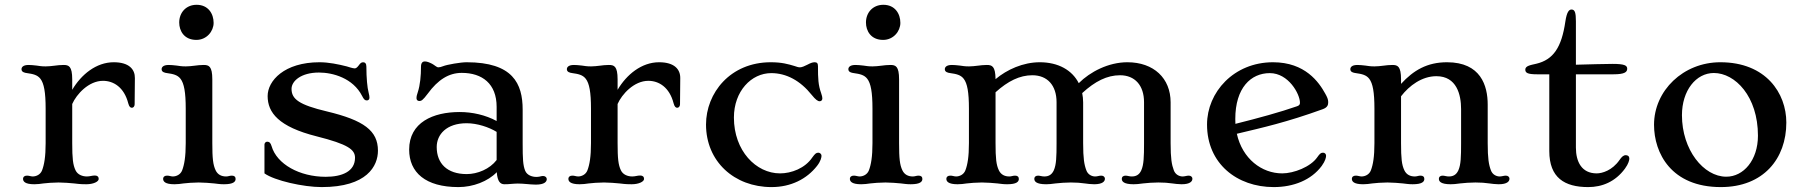

<svg xmlns="http://www.w3.org/2000/svg" viewBox="-20 -761 7458 793"><path d="M75.2 -22C75.2 -12.2 82.5 0 121.6 0C135.3 0 146 -1.5 159.2 -3.4C168.9 -4.9 202.1 -7.3 222.2 -7.3C241.7 -7.3 271 -4.9 286.1 -3.4C297.9 -2.4 307.1 0 336.4 0C365.7 0 387.7 -10.7 387.7 -22C387.7 -31.2 381.8 -36.1 372.1 -36.1C365.7 -36.1 360.8 -35.2 356 -34.2C350.6 -33.2 345.2 -32.2 338.9 -32.2C320.8 -32.2 300.8 -39.1 292 -57.6C281.2 -80.1 278.3 -106.4 278.3 -169.9V-331.5C295.9 -371.6 346.2 -427.2 405.3 -427.2C448.7 -427.2 492.7 -400.9 509.8 -334C513.7 -319.3 519 -315.9 524.9 -315.9C530.8 -315.9 536.1 -321.8 536.1 -330.1L537.1 -438.5C537.6 -474.1 513.7 -503.9 449.7 -503.9C377.4 -503.9 315.4 -453.1 278.3 -390.1V-433.1C278.3 -488.3 263.7 -492.7 242.2 -492.7C229 -492.7 216.8 -491.2 205.1 -489.7C192.9 -488.3 181.2 -486.8 168.9 -486.8C149.4 -486.8 142.6 -488.8 130.9 -490.2C119.6 -491.7 105.5 -492.7 98.1 -492.7C74.7 -492.7 68.8 -482.9 68.8 -475.1C68.8 -463.4 81.1 -460.4 91.8 -459C115.2 -455.6 134.3 -452.1 147 -435.5C161.6 -416.5 168.5 -380.4 168.5 -312V-169.9C168.5 -113.3 162.6 -80.6 153.8 -57.6C147 -39.6 129.4 -32.2 115.2 -32.2C111.3 -32.2 106.9 -33.2 102.5 -34.2C98.6 -35.2 94.7 -35.6 91.3 -35.6C82 -35.6 75.2 -31.2 75.2 -22Z M791 -596.2C834 -596.2 862.3 -632.3 862.3 -666.5C862.3 -704.6 839.8 -741.2 792 -741.2C749 -741.2 720.2 -709.5 720.2 -668C720.2 -633.3 740.7 -596.2 791 -596.2ZM653.8 -22C653.8 -12.2 661.1 0 700.2 0C713.9 0 724.6 -1.5 737.8 -3.4C747.6 -4.9 780.8 -7.3 800.8 -7.3C820.3 -7.3 849.6 -4.9 864.7 -3.4C876.5 -2.4 885.7 0 904.8 0C944.3 0 953.1 -10.7 953.1 -22C953.1 -31.2 947.3 -35.6 937.5 -35.6C933.1 -35.6 928.7 -34.7 924.8 -33.7C920.9 -32.7 917.5 -32.2 913.6 -32.2C895.5 -32.2 879.4 -39.1 870.6 -57.6C859.9 -80.1 856.9 -106.4 856.9 -169.9V-433.1C856.9 -488.3 842.3 -492.7 820.8 -492.7C807.6 -492.7 795.4 -491.2 783.7 -489.7C771.5 -488.3 759.8 -486.8 747.6 -486.8C728 -486.8 721.2 -488.8 709.5 -490.2C698.2 -491.7 684.1 -492.7 676.8 -492.7C653.3 -492.7 647.5 -482.9 647.5 -475.1C647.5 -463.4 659.7 -460.4 670.4 -459C693.8 -455.6 712.9 -452.1 725.6 -435.5C740.2 -416.5 747.1 -380.4 747.1 -312V-169.9C747.1 -113.3 741.2 -80.6 732.4 -57.6C725.6 -39.6 708 -32.2 693.8 -32.2C689.9 -32.2 685.5 -33.2 681.2 -34.2C677.2 -35.2 673.3 -35.6 669.9 -35.6C660.6 -35.6 653.8 -31.2 653.8 -22Z M1072.3 -44.9C1113.8 -15.1 1232.9 11.7 1308.6 11.7C1496.1 11.7 1541 -75.7 1541 -138.7C1541 -221.2 1482.9 -264.2 1330.1 -300.8C1215.3 -328.1 1184.1 -351.6 1184.1 -394C1184.1 -426.3 1223.6 -461.4 1297.4 -461.4C1354.5 -461.4 1438 -438.5 1475.6 -364.7C1482.9 -350.1 1487.3 -346.2 1495.1 -346.2C1500 -346.2 1505.9 -349.1 1505.9 -356.9C1505.9 -360.4 1505.4 -368.7 1502.4 -378.9C1497.1 -398.4 1493.2 -439 1493.2 -485.8C1493.2 -498.5 1487.8 -503.9 1479.5 -503.9C1471.2 -503.9 1466.8 -497.6 1461.9 -491.2C1457 -484.9 1451.7 -478.5 1445.3 -478.5C1436.5 -478.5 1417.5 -485.4 1412.1 -486.8C1377.4 -495.6 1337.4 -503.9 1299.8 -503.9C1153.8 -503.9 1085.4 -427.2 1085.4 -364.3C1085.4 -295.9 1130.9 -237.3 1288.1 -197.8C1418 -165 1446.3 -143.1 1446.3 -109.4C1446.3 -52.7 1392.6 -30.8 1325.2 -30.8C1217.3 -30.8 1123 -83 1101.6 -157.7C1097.7 -170.9 1092.3 -175.8 1083.5 -175.8C1077.6 -175.8 1072.3 -170.4 1072.3 -164.1Z M1669.9 -143.1C1669.9 -48.8 1737.3 11.7 1873.5 11.7C1933.6 11.7 1995.1 -11.7 2031.7 -49.8C2034.7 -10.3 2046.9 0 2063.5 0C2073.7 0 2083.5 -0.5 2092.3 -1.5C2100.6 -2 2109.9 -2.9 2118.2 -2.9C2130.4 -2.9 2142.6 -2 2153.8 -1C2167 0 2179.7 1.5 2192.9 1.5C2228.5 1.5 2238.3 -10.3 2238.3 -21.5C2238.3 -28.3 2231.9 -34.2 2222.7 -34.2C2217.8 -34.2 2213.4 -32.7 2209 -31.7C2204.1 -30.8 2199.7 -30.3 2195.3 -30.3C2177.7 -30.3 2156.7 -37.1 2148.9 -56.2C2140.1 -78.1 2138.7 -105 2138.7 -168.5V-308.1C2138.7 -416 2098.1 -503.9 1907.2 -503.9C1882.3 -503.9 1826.2 -494.1 1810.5 -487.8C1801.8 -484.4 1796.4 -482.9 1790 -482.9C1783.7 -482.9 1773.9 -492.7 1764.6 -497.6C1752.9 -503.4 1743.7 -507.3 1734.4 -507.3C1728 -507.3 1718.8 -503.9 1718.8 -485.8C1718.8 -448.2 1715.3 -409.7 1705.6 -380.4C1702.1 -370.6 1700.2 -362.8 1700.2 -355.5C1700.2 -349.6 1703.6 -343.8 1711.9 -343.8C1720.2 -343.8 1726.1 -346.7 1746.6 -374C1789.1 -432.1 1834 -460 1887.2 -460C1971.7 -460 2031.2 -415 2031.2 -319.8V-261.2C1985.4 -286.1 1930.7 -298.3 1878.4 -298.3C1768.6 -298.3 1669.9 -255.4 1669.9 -143.1ZM1783.7 -153.8C1783.7 -205.6 1824.2 -252 1907.2 -252C1951.2 -252 1999.5 -235.8 2031.2 -216.3V-100.1C2002.9 -63 1952.6 -42 1907.7 -42C1826.7 -42 1783.7 -85.9 1783.7 -153.8Z M2327.6 -22C2327.6 -12.2 2335 0 2374 0C2387.7 0 2398.4 -1.5 2411.6 -3.4C2421.4 -4.9 2454.6 -7.3 2474.6 -7.3C2494.1 -7.3 2523.4 -4.9 2538.6 -3.4C2550.3 -2.4 2559.6 0 2588.9 0C2618.2 0 2640.1 -10.7 2640.1 -22C2640.1 -31.2 2634.3 -36.1 2624.5 -36.1C2618.2 -36.1 2613.3 -35.2 2608.4 -34.2C2603 -33.2 2597.7 -32.2 2591.3 -32.2C2573.2 -32.2 2553.2 -39.1 2544.4 -57.6C2533.7 -80.1 2530.8 -106.4 2530.8 -169.9V-331.5C2548.3 -371.6 2598.6 -427.2 2657.7 -427.2C2701.2 -427.2 2745.1 -400.9 2762.2 -334C2766.1 -319.3 2771.5 -315.9 2777.3 -315.9C2783.2 -315.9 2788.6 -321.8 2788.6 -330.1L2789.6 -438.5C2790 -474.1 2766.1 -503.9 2702.1 -503.9C2629.9 -503.9 2567.9 -453.1 2530.8 -390.1V-433.1C2530.8 -488.3 2516.1 -492.7 2494.6 -492.7C2481.4 -492.7 2469.2 -491.2 2457.5 -489.7C2445.3 -488.3 2433.6 -486.8 2421.4 -486.8C2401.9 -486.8 2395 -488.8 2383.3 -490.2C2372.1 -491.7 2357.9 -492.7 2350.6 -492.7C2327.1 -492.7 2321.3 -482.9 2321.3 -475.1C2321.3 -463.4 2333.5 -460.4 2344.2 -459C2367.7 -455.6 2386.7 -452.1 2399.4 -435.5C2414.1 -416.5 2420.9 -380.4 2420.9 -312V-169.9C2420.9 -113.3 2415 -80.6 2406.2 -57.6C2399.4 -39.6 2381.8 -32.2 2367.7 -32.2C2363.8 -32.2 2359.4 -33.2 2355 -34.2C2351.1 -35.2 2347.2 -35.6 2343.8 -35.6C2334.5 -35.6 2327.6 -31.2 2327.6 -22Z M2896 -246.6C2896 -94.2 3012.7 11.7 3166.5 11.7C3246.6 11.7 3312 -21.5 3354.5 -75.7C3370.6 -96.2 3373 -111.8 3373 -117.7C3373 -125 3366.2 -130.4 3359.9 -130.4C3350.1 -130.4 3345.7 -125 3335.4 -111.3C3305.2 -65.9 3248.5 -44.9 3201.7 -44.9C3102.5 -44.9 3011.2 -138.2 3011.2 -275.4C3011.2 -384.3 3083 -459 3165.5 -459C3227.5 -459 3285.2 -428.2 3332.5 -369.1C3348.6 -349.1 3357.9 -342.8 3365.2 -342.8C3371.6 -342.8 3376.5 -346.7 3376.5 -355C3376.5 -359.4 3375 -366.2 3371.6 -376C3359.4 -410.2 3358.4 -436 3358.4 -487.8C3358.4 -500.5 3353.5 -503.9 3344.2 -503.9C3336.4 -503.9 3327.1 -500.5 3314.5 -493.7C3304.2 -488.3 3292 -482.9 3284.2 -482.9C3277.3 -482.9 3271.5 -484.9 3261.7 -488.3C3235.8 -496.1 3209 -503.9 3163.6 -503.9C2995.6 -503.9 2896 -376.5 2896 -246.6Z M3627.4 -596.2C3670.4 -596.2 3698.7 -632.3 3698.7 -666.5C3698.7 -704.6 3676.3 -741.2 3628.4 -741.2C3585.4 -741.2 3556.6 -709.5 3556.6 -668C3556.6 -633.3 3577.1 -596.2 3627.4 -596.2ZM3490.2 -22C3490.2 -12.2 3497.6 0 3536.6 0C3550.3 0 3561 -1.5 3574.2 -3.4C3584 -4.9 3617.2 -7.3 3637.2 -7.3C3656.7 -7.3 3686 -4.9 3701.2 -3.4C3712.9 -2.4 3722.2 0 3741.2 0C3780.8 0 3789.6 -10.7 3789.6 -22C3789.6 -31.2 3783.7 -35.6 3773.9 -35.6C3769.5 -35.6 3765.1 -34.7 3761.2 -33.7C3757.3 -32.7 3753.9 -32.2 3750 -32.2C3731.9 -32.2 3715.8 -39.1 3707 -57.6C3696.3 -80.1 3693.4 -106.4 3693.4 -169.9V-433.1C3693.4 -488.3 3678.7 -492.7 3657.2 -492.7C3644 -492.7 3631.8 -491.2 3620.1 -489.7C3607.9 -488.3 3596.2 -486.8 3584 -486.8C3564.5 -486.8 3557.6 -488.8 3545.9 -490.2C3534.7 -491.7 3520.5 -492.7 3513.2 -492.7C3489.7 -492.7 3483.9 -482.9 3483.9 -475.1C3483.9 -463.4 3496.1 -460.4 3506.8 -459C3530.3 -455.6 3549.3 -452.1 3562 -435.5C3576.7 -416.5 3583.5 -380.4 3583.5 -312V-169.9C3583.5 -113.3 3577.6 -80.6 3568.8 -57.6C3562 -39.6 3544.4 -32.2 3530.3 -32.2C3526.4 -32.2 3522 -33.2 3517.6 -34.2C3513.7 -35.2 3509.8 -35.6 3506.3 -35.6C3497.1 -35.6 3490.2 -31.2 3490.2 -22Z M3888.7 -22C3888.7 -12.2 3896 0 3935.1 0C3948.7 0 3959.5 -1.5 3972.7 -3.4C3982.4 -4.9 4015.6 -7.3 4035.6 -7.3C4055.2 -7.3 4084.5 -4.9 4099.6 -3.4C4111.3 -2.4 4120.6 0 4139.6 0C4179.2 0 4188 -10.7 4188 -22C4188 -31.2 4182.1 -35.6 4172.4 -35.6C4168 -35.6 4163.6 -34.7 4159.7 -33.7C4155.8 -32.7 4152.3 -32.2 4148.4 -32.2C4130.4 -32.2 4114.3 -39.1 4105.5 -57.6C4094.7 -80.1 4091.8 -106.4 4091.8 -169.9V-379.9C4143.1 -426.3 4191.9 -450.2 4243.7 -450.2C4306.2 -450.2 4343.8 -408.2 4343.8 -338.9V-169.9C4343.8 -113.3 4342.8 -80.6 4332.5 -57.6C4323.7 -38.1 4309.6 -32.2 4293.5 -32.2C4289.1 -32.2 4284.2 -32.7 4280.3 -33.7C4276.9 -34.2 4272 -35.6 4268.1 -35.6C4258.3 -35.6 4252 -31.2 4252 -22C4252 -12.2 4259.3 0 4300.8 0C4312.5 0 4321.8 -1 4339.4 -3.4C4355 -5.4 4383.8 -7.3 4402.8 -7.3C4424.3 -7.3 4444.3 -5.9 4460.4 -3.4C4470.2 -2 4486.8 0 4499 0C4534.2 0 4543.5 -12.2 4543.5 -22.5C4543.5 -30.8 4537.1 -35.6 4528.3 -35.6C4524.4 -35.6 4519.5 -34.7 4515.1 -33.7C4510.7 -32.7 4506.8 -32.2 4502.9 -32.2C4489.3 -32.2 4473.1 -40 4466.8 -57.6C4458 -81.1 4453.6 -106.4 4453.6 -169.9V-338.4C4453.6 -351.6 4452.1 -364.3 4449.7 -376.5C4502.9 -425.3 4552.2 -450.2 4606 -450.2C4667.5 -450.2 4705.1 -408.2 4705.1 -338.9V-169.9C4705.1 -113.3 4704.1 -80.6 4693.8 -57.6C4685.1 -38.1 4670.9 -32.2 4654.8 -32.2C4650.4 -32.2 4645.5 -32.7 4641.6 -33.7C4638.2 -34.2 4633.3 -35.6 4629.4 -35.6C4619.6 -35.6 4613.3 -31.2 4613.3 -22C4613.3 -12.2 4620.6 0 4662.1 0C4673.8 0 4683.1 -1 4700.7 -3.4C4716.3 -5.4 4745.1 -7.3 4764.2 -7.3C4785.6 -7.3 4805.7 -5.9 4821.8 -3.4C4831.5 -2 4848.1 0 4860.4 0C4895.5 0 4904.8 -12.2 4904.8 -22.5C4904.8 -30.8 4898.4 -35.6 4889.6 -35.6C4885.7 -35.6 4880.9 -34.7 4876.5 -33.7C4872.1 -32.7 4868.2 -32.2 4864.3 -32.2C4850.6 -32.2 4834.5 -40 4828.1 -57.6C4819.3 -81.1 4814.9 -106.4 4814.9 -169.9V-338.4C4814.9 -437.5 4745.6 -503.9 4636.2 -503.9C4558.1 -503.9 4482.4 -464.4 4435.5 -417.5C4408.2 -471.2 4351.1 -503.9 4274.4 -503.9C4205.6 -503.9 4138.7 -473.6 4091.8 -434.1C4091.3 -488.3 4076.7 -492.7 4055.7 -492.7C4042.5 -492.7 4030.3 -491.2 4018.6 -489.7C4006.3 -488.3 3994.6 -486.8 3982.4 -486.8C3962.9 -486.8 3956.1 -488.8 3944.3 -490.2C3933.1 -491.7 3918.9 -492.7 3911.6 -492.7C3888.2 -492.7 3882.3 -482.9 3882.3 -475.1C3882.3 -463.4 3894.5 -460.4 3905.3 -459C3928.7 -455.6 3947.8 -452.1 3960.4 -435.5C3975.1 -416.5 3981.9 -380.4 3981.9 -312V-169.9C3981.9 -113.3 3976.1 -80.6 3967.3 -57.6C3960.4 -39.6 3942.9 -32.2 3928.7 -32.2C3924.8 -32.2 3920.4 -33.2 3916 -34.2C3912.1 -35.2 3908.2 -35.6 3904.8 -35.6C3895.5 -35.6 3888.7 -31.2 3888.7 -22Z M4965.3 -246.6C4965.3 -85 5089.4 11.7 5240.7 11.7C5322.3 11.7 5395.5 -17.1 5439 -75.7C5454.6 -97.2 5457 -111.8 5457 -117.7C5457 -125 5451.7 -130.4 5444.3 -130.4C5434.6 -130.4 5430.2 -125 5420.4 -111.3C5393.1 -71.8 5323.7 -44.9 5275.9 -44.9C5191.4 -44.9 5111.3 -105 5088.4 -208.5C5194.8 -233.9 5293.9 -255.9 5443.4 -310.1C5463.4 -317.4 5465.8 -328.1 5465.8 -339.4C5465.8 -350.6 5461.4 -360.4 5453.1 -375C5427.7 -420.9 5371.1 -503.9 5237.8 -503.9C5075.7 -503.9 4965.3 -379.9 4965.3 -246.6ZM5082.5 -249.5C5082 -255.9 5082 -262.7 5082 -269.5C5082 -398.4 5146.5 -459 5224.6 -459C5301.8 -459 5349.1 -372.6 5349.1 -336.9C5349.1 -331.1 5347.7 -325.7 5337.4 -322.3C5267.6 -297.9 5178.2 -273.4 5082.5 -249.5Z M5563.5 -22C5563.5 -12.2 5570.8 0 5609.9 0C5623.5 0 5634.3 -1.5 5647.5 -3.4C5657.2 -4.9 5690.4 -7.3 5710.4 -7.3C5730 -7.3 5759.3 -4.9 5774.4 -3.4C5786.1 -2.4 5795.4 0 5814.5 0C5854 0 5862.8 -10.7 5862.8 -22C5862.8 -31.2 5856.9 -35.6 5847.2 -35.6C5842.8 -35.6 5838.4 -34.7 5834.5 -33.7C5830.6 -32.7 5827.1 -32.2 5823.2 -32.2C5805.2 -32.2 5789.1 -39.1 5780.3 -57.6C5769.5 -80.1 5766.6 -106.4 5766.6 -169.9V-363.3C5800.8 -407.7 5853 -446.3 5912.6 -446.3C5996.6 -446.3 6014.6 -369.6 6014.6 -310.5V-169.9C6014.6 -113.3 6013.7 -80.6 6003.4 -57.6C5994.6 -38.1 5980.5 -32.2 5964.4 -32.2C5960 -32.2 5955.1 -32.7 5951.2 -33.7C5947.8 -34.2 5942.9 -35.6 5939 -35.6C5929.2 -35.6 5922.9 -31.2 5922.9 -22C5922.9 -12.2 5930.2 0 5971.7 0C5983.4 0 5992.7 -1 6010.3 -3.4C6025.9 -5.4 6054.7 -7.3 6073.7 -7.3C6095.2 -7.3 6115.2 -5.9 6131.3 -3.4C6141.1 -2 6157.7 0 6169.9 0C6205.1 0 6214.4 -12.2 6214.4 -22.5C6214.4 -30.8 6208 -35.6 6199.2 -35.6C6195.3 -35.6 6190.4 -34.7 6186 -33.7C6181.6 -32.7 6177.7 -32.2 6173.8 -32.2C6160.2 -32.2 6144 -40 6137.7 -57.6C6128.9 -81.1 6124.5 -106.4 6124.5 -169.9V-329.1C6124.5 -406.7 6096.2 -503.9 5956.5 -503.9C5874.5 -503.9 5817.9 -470.7 5766.6 -414.6V-433.1C5766.6 -488.3 5752 -492.7 5730.5 -492.7C5717.3 -492.7 5705.1 -491.2 5693.4 -489.7C5681.2 -488.3 5669.4 -486.8 5657.2 -486.8C5637.7 -486.8 5630.9 -488.8 5619.1 -490.2C5607.9 -491.7 5593.8 -492.7 5586.4 -492.7C5563 -492.7 5557.1 -482.9 5557.1 -475.1C5557.1 -463.4 5569.3 -460.4 5580.1 -459C5603.5 -455.6 5622.6 -452.1 5635.3 -435.5C5649.9 -416.5 5656.7 -380.4 5656.7 -312V-169.9C5656.7 -113.3 5650.9 -80.6 5642.1 -57.6C5635.3 -39.6 5617.7 -32.2 5603.5 -32.2C5599.6 -32.2 5595.2 -33.2 5590.8 -34.2C5586.9 -35.2 5583 -35.6 5579.6 -35.6C5570.3 -35.6 5563.5 -31.2 5563.5 -22Z M6378.9 -137.2C6378.9 -26.9 6441.9 11.7 6539.6 11.7C6597.2 11.7 6651.4 -10.3 6691.4 -64.5C6706.5 -85 6709.5 -100.1 6709.5 -106C6709.5 -115.2 6703.6 -120.1 6694.8 -120.1C6685.5 -120.1 6678.2 -113.8 6668.5 -99.6C6638.7 -57.1 6597.7 -44.9 6574.7 -44.9C6512.7 -44.9 6488.8 -92.8 6488.8 -151.4V-454.1H6644C6689 -454.1 6700.7 -462.9 6700.7 -477.1C6700.7 -490.7 6689.5 -497.1 6640.1 -497.1C6609.4 -497.1 6540 -495.1 6488.8 -493.7V-672.9C6488.8 -708 6484.9 -721.7 6470.7 -721.7C6460 -721.7 6451.2 -711.4 6445.3 -672.4C6429.7 -564.9 6395.5 -514.2 6324.7 -497.6C6300.8 -492.2 6279.8 -488.8 6279.8 -473.6C6279.8 -460.4 6288.6 -454.1 6328.1 -454.1H6378.9Z M6811.5 -245.6C6811.5 -128.9 6882.3 11.7 7087.4 11.7C7263.2 11.7 7357.9 -105.5 7357.9 -254.9C7357.9 -376 7273.9 -503.9 7085.4 -503.9C6932.1 -503.9 6811.5 -386.7 6811.5 -245.6ZM6926.8 -285.2C6926.8 -387.2 6984.9 -459.5 7058.6 -459.5C7146.5 -459.5 7240.7 -362.8 7240.7 -200.7C7240.7 -99.6 7181.2 -31.2 7109.9 -31.2C7016.1 -31.2 6926.8 -142.1 6926.8 -285.2Z"/></svg>

Font: Stoke
Style: Light
Weight: 300
Designer: Nicole Fally
Foundry: Nicole Fally
Version: Version 1.001